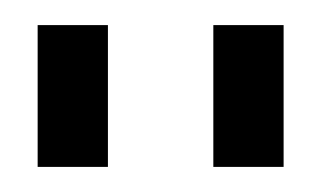

<svg xmlns="http://www.w3.org/2000/svg" viewBox="-20 -744 256 153"><path d="M66 -724V-611H10V-724ZM206 -724V-611H150V-724Z"/></svg>

Font: Pathway Extreme 28pt ExtraLight
Style: Regular
Weight: 250
Designer: Eduardo Rodriguez Tunni
Foundry: Eduardo Rodriguez Tunni
Version: Version 1.001;gftools[0.9.26]